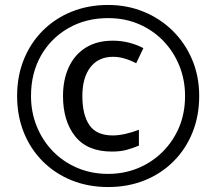

<svg xmlns="http://www.w3.org/2000/svg" viewBox="-20 -744 872 774"><path d="M416 10Q336 10 269 -17Q202 -44 152.5 -93.5Q103 -143 76 -210Q49 -277 49 -357Q49 -437 76 -504Q103 -571 152.5 -620.5Q202 -670 269 -697Q336 -724 416 -724Q492 -724 558.5 -697Q625 -670 675.5 -620.5Q726 -571 754.5 -504Q783 -437 783 -357Q783 -277 756 -210Q729 -143 679.5 -93.5Q630 -44 563 -17Q496 10 416 10ZM416 -43Q480 -43 536 -66Q592 -89 635 -131.5Q678 -174 702 -231Q726 -288 726 -357Q726 -422 703 -479Q680 -536 638.5 -579Q597 -622 540.5 -646.5Q484 -671 416 -671Q326 -671 255.5 -630.5Q185 -590 145 -519.5Q105 -449 105 -357Q105 -292 128 -235Q151 -178 192.5 -135Q234 -92 291 -67.5Q348 -43 416 -43ZM431 -133Q332 -133 283 -194.5Q234 -256 234 -357Q234 -422 257 -472.5Q280 -523 325 -551.5Q370 -580 435 -580Q500 -580 558 -550L529 -489Q479 -515 436 -515Q377 -515 344.5 -473Q312 -431 312 -357Q312 -281 340.5 -239.5Q369 -198 435 -198Q458 -198 486.5 -204.5Q515 -211 540 -221V-157Q516 -147 491 -140Q466 -133 431 -133Z"/></svg>

Font: Noto Sans Mandaic
Style: Regular
Weight: 400
Designer: Monotype Design Team
Foundry: Monotype Imaging Inc.
Version: Version 2.002; ttfautohint (v1.8.4.7-5d5b)